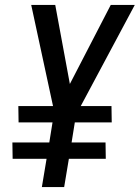

<svg xmlns="http://www.w3.org/2000/svg" viewBox="-20 -755 564 775"><path d="M149 0 168 -114H31L30 -180H179L192 -261H55L54 -327H194L106 -735H203L262 -416L427 -735H524L306 -327H430L431 -261H282L269 -180H406L407 -114H258L239 0Z"/></svg>

Font: Iosevka Medium
Style: Italic
Weight: 500
Italic angle: -9°
Monospace: yes
Designer: Belleve Invis
Foundry: Belleve Invis
Version: Version 32.5.0; ttfautohint (v1.8.4)